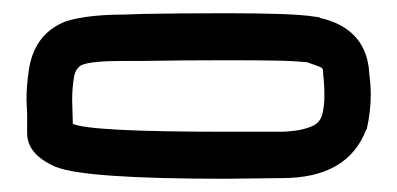

<svg xmlns="http://www.w3.org/2000/svg" viewBox="-20 -270 600 290"><path d="M320 0Q105 0 63 -18.5Q21 -37 21 -69V-97L20 -119Q20 -142 24 -167Q33 -220 80 -238Q113 -248 168 -248L197 -249Q252 -250 322 -250Q424 -250 454 -245Q460 -244 461.5 -244Q463 -244 463 -243Q529 -228 537 -168L538 -156Q540 -142 540 -127Q540 -102 534 -75L533 -74Q505 -1 406 -1ZM406 -71Q412 -71 425 -72.5Q438 -74 450.5 -79Q463 -84 466.5 -96.5Q470 -109 470 -126Q470 -138 469 -150Q468 -157 468 -161.5Q468 -166 466 -167.5Q464 -169 444 -176Q442 -176 431.5 -177Q421 -178 395.5 -178.5Q370 -179 322 -179Q253 -179 198 -178H168Q118 -178 104 -172Q95 -168 92 -155Q89 -138 89 -119L90 -83Q116 -71 320 -71Z"/></svg>

Font: Bubblez Graffiti
Style: Regular
Weight: 400
Designer: GGBotNet
Foundry: GGBotNet
Version: 1.00